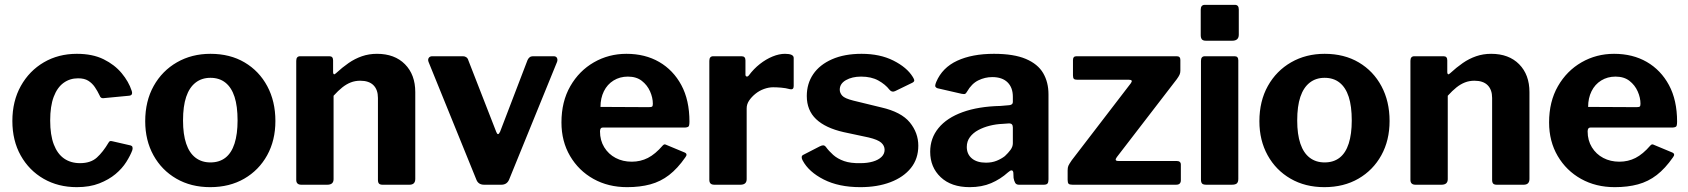

<svg xmlns="http://www.w3.org/2000/svg" viewBox="-20 -762 6965 792"><path d="M297 -540Q362 -540 407.5 -517.5Q453 -495 482 -460Q511 -425 523 -388Q530 -368 511 -367L406 -357Q395 -356 391 -368Q382 -387 371 -403Q360 -419 344 -429Q328 -439 302 -439Q268 -439 242 -420Q216 -401 201.5 -362.5Q187 -324 187 -265Q187 -205 202 -166Q217 -127 244.5 -108Q272 -89 310 -89Q354 -89 379.5 -112Q405 -135 428 -174Q431 -179 434 -180Q437 -181 445 -179L519 -162Q530 -159 526 -143Q518 -121 501 -94Q484 -67 456.5 -44Q429 -21 389.5 -5.5Q350 10 297 10Q220 10 160 -24.5Q100 -59 65.5 -120.5Q31 -182 31 -263Q31 -345 66 -407.5Q101 -470 161 -505Q221 -540 297 -540Z M847 10Q768 10 707.5 -25Q647 -60 613 -121.5Q579 -183 579 -262Q579 -345 614 -407.5Q649 -470 710 -505Q771 -540 848 -540Q929 -540 989 -504.5Q1049 -469 1082.5 -406.5Q1116 -344 1116 -263Q1116 -183 1082 -121.5Q1048 -60 987.5 -25Q927 10 847 10ZM848 -92Q885 -92 910 -111.5Q935 -131 947.5 -170Q960 -209 960 -265Q960 -324 947.5 -362.5Q935 -401 910 -421Q885 -441 848 -441Q812 -441 786.5 -421Q761 -401 748 -362.5Q735 -324 735 -265Q735 -208 748 -169.5Q761 -131 786.5 -111.5Q812 -92 848 -92Z M1223 0Q1202 0 1202 -20V-511Q1202 -530 1218 -530H1339Q1354 -530 1354 -513V-464Q1354 -458 1357 -456Q1360 -454 1366 -460Q1392 -484 1418 -502Q1444 -520 1473 -530Q1502 -540 1535 -540Q1608 -540 1650.5 -497Q1693 -454 1693 -382V-24Q1693 0 1669 0H1558Q1548 0 1543.5 -4.5Q1539 -9 1539 -20V-358Q1539 -392 1520.5 -410.5Q1502 -429 1466 -429Q1445 -429 1427 -422Q1409 -415 1392 -401.5Q1375 -388 1356 -367V-23Q1356 0 1330 0H1223Z M2264 -530Q2274 -530 2277.5 -523Q2281 -516 2278 -507L2080 -21Q2071 0 2048 0H1977Q1953 0 1945 -21L1748 -506Q1744 -516 1748.5 -523Q1753 -530 1763 -530H1890Q1898 -530 1904 -525.5Q1910 -521 1912 -513L2027 -218Q2034 -199 2043 -219L2156 -514Q2159 -521 2164.5 -525.5Q2170 -530 2178 -530H2264Z M2455 -220Q2455 -183 2472.5 -154.5Q2490 -126 2519.5 -110.5Q2549 -95 2586 -95Q2622 -95 2652.5 -110.5Q2683 -126 2714 -162Q2718 -166 2721 -166.5Q2724 -167 2732 -163L2804 -133Q2818 -127 2807 -113Q2775 -67 2740 -40Q2705 -13 2662.5 -1.5Q2620 10 2567 10Q2489 10 2428 -24Q2367 -58 2331.5 -118.5Q2296 -179 2296 -257Q2296 -343 2332.5 -406.5Q2369 -470 2430 -505Q2491 -540 2564 -540Q2641 -540 2699 -506.5Q2757 -473 2790.5 -411Q2824 -349 2824 -260Q2824 -249 2822 -243Q2820 -237 2807 -236H2467Q2461 -236 2458 -232Q2455 -228 2455 -220ZM2656 -320Q2667 -320 2670 -322.5Q2673 -325 2673 -334Q2673 -359 2661.5 -385Q2650 -411 2627.5 -428.5Q2605 -446 2570 -446Q2537 -446 2511 -430Q2485 -414 2471 -385.5Q2457 -357 2457 -321Z M2927 0Q2916 0 2911 -5Q2906 -10 2906 -20V-511Q2906 -530 2922 -530H3039Q3055 -530 3055 -513V-454Q3055 -448 3059.5 -446.5Q3064 -445 3069 -451Q3089 -478 3114.5 -498Q3140 -518 3167 -529Q3194 -540 3218 -540Q3254 -540 3254 -523V-407Q3254 -391 3239 -394Q3221 -399 3202 -400.5Q3183 -402 3169 -402Q3151 -402 3131.5 -395Q3112 -388 3096 -375Q3080 -362 3070 -347Q3060 -332 3060 -315V-23Q3060 0 3034 0H2927Z M3649 -392Q3632 -414 3603 -430Q3574 -446 3532 -446Q3495 -446 3469.5 -431.5Q3444 -417 3444 -392Q3444 -379 3454 -367.5Q3464 -356 3500 -347L3615 -319Q3698 -300 3733 -257Q3768 -214 3768 -161Q3768 -107 3737.5 -69Q3707 -31 3653 -10.5Q3599 10 3529 10Q3440 10 3378 -21.5Q3316 -53 3291 -100Q3287 -107 3287 -113.5Q3287 -120 3293 -123L3361 -158Q3371 -163 3376.5 -162.5Q3382 -162 3386 -157Q3399 -139 3417 -123Q3435 -107 3462 -97.5Q3489 -88 3530 -89Q3558 -89 3580.5 -95.5Q3603 -102 3616 -114.5Q3629 -127 3629 -144Q3629 -161 3615 -173.5Q3601 -186 3563 -195L3460 -217Q3385 -234 3346.5 -270.5Q3308 -307 3308 -366Q3308 -417 3334.5 -456Q3361 -495 3412 -517.5Q3463 -540 3534 -540Q3610 -540 3665.5 -512Q3721 -484 3745 -445Q3749 -439 3751 -432.5Q3753 -426 3744 -421L3672 -386Q3665 -383 3659.5 -384.5Q3654 -386 3649 -392Z M4138 -51Q4107 -23 4068.5 -6.5Q4030 10 3980 10Q3904 10 3860.5 -31Q3817 -72 3817 -136Q3817 -192 3851.5 -234Q3886 -276 3951 -299.5Q4016 -323 4107 -325L4142 -328Q4147 -328 4152.5 -331Q4158 -334 4158 -342V-363Q4158 -401 4136 -422.5Q4114 -444 4073 -444Q4043 -444 4015.5 -430.5Q3988 -417 3969 -384Q3965 -377 3961.5 -375Q3958 -373 3947 -375L3847 -398Q3841 -400 3838.5 -404.5Q3836 -409 3842 -424Q3867 -483 3928.5 -511.5Q3990 -540 4080 -540Q4162 -540 4211.5 -519Q4261 -498 4283 -460.5Q4305 -423 4305 -373V-22Q4305 -10 4301 -5Q4297 0 4285 0H4183Q4172 0 4167.5 -8Q4163 -16 4161 -28L4160 -50Q4157 -68 4138 -51ZM4158 -236Q4158 -253 4143 -253L4115 -251Q4089 -250 4063 -243.5Q4037 -237 4015.5 -225.5Q3994 -214 3981 -196.5Q3968 -179 3968 -156Q3968 -126 3989 -108.5Q4010 -91 4047 -91Q4072 -91 4091.5 -99Q4111 -107 4125 -118Q4139 -131 4148.5 -144Q4158 -157 4158 -171V-236Z M4404 0Q4392 0 4388 -4Q4384 -8 4384 -20V-59Q4384 -71 4387 -78Q4390 -85 4401 -101L4645 -419Q4655 -433 4637 -433H4424Q4413 -433 4409.5 -437Q4406 -441 4406 -451V-514Q4406 -530 4420 -530H4834Q4849 -530 4849 -515V-470Q4849 -461 4845.5 -453.5Q4842 -446 4834 -435L4587 -114Q4575 -98 4593 -98H4833Q4851 -98 4851 -83V-18Q4851 -10 4846.5 -5Q4842 0 4831 0H4404Z M5088 -24Q5088 -11 5082 -5.5Q5076 0 5061 0H4956Q4943 0 4938.5 -5Q4934 -10 4934 -21V-511Q4934 -530 4950 -530H5073Q5088 -530 5088 -513ZM5090 -619Q5090 -594 5063 -594H4955Q4942 -594 4937.5 -600Q4933 -606 4933 -617V-722Q4933 -742 4950 -742H5074Q5090 -742 5090 -723Z M5443 10Q5364 10 5303.5 -25Q5243 -60 5209 -121.5Q5175 -183 5175 -262Q5175 -345 5210 -407.5Q5245 -470 5306 -505Q5367 -540 5444 -540Q5525 -540 5585 -504.5Q5645 -469 5678.5 -406.5Q5712 -344 5712 -263Q5712 -183 5678 -121.5Q5644 -60 5583.5 -25Q5523 10 5443 10ZM5444 -92Q5481 -92 5506 -111.5Q5531 -131 5543.5 -170Q5556 -209 5556 -265Q5556 -324 5543.5 -362.5Q5531 -401 5506 -421Q5481 -441 5444 -441Q5408 -441 5382.5 -421Q5357 -401 5344 -362.5Q5331 -324 5331 -265Q5331 -208 5344 -169.5Q5357 -131 5382.5 -111.5Q5408 -92 5444 -92Z M5819 0Q5798 0 5798 -20V-511Q5798 -530 5814 -530H5935Q5950 -530 5950 -513V-464Q5950 -458 5953 -456Q5956 -454 5962 -460Q5988 -484 6014 -502Q6040 -520 6069 -530Q6098 -540 6131 -540Q6204 -540 6246.5 -497Q6289 -454 6289 -382V-24Q6289 0 6265 0H6154Q6144 0 6139.5 -4.5Q6135 -9 6135 -20V-358Q6135 -392 6116.5 -410.5Q6098 -429 6062 -429Q6041 -429 6023 -422Q6005 -415 5988 -401.5Q5971 -388 5952 -367V-23Q5952 0 5926 0H5819Z M6529 -220Q6529 -183 6546.5 -154.5Q6564 -126 6593.5 -110.5Q6623 -95 6660 -95Q6696 -95 6726.5 -110.5Q6757 -126 6788 -162Q6792 -166 6795 -166.5Q6798 -167 6806 -163L6878 -133Q6892 -127 6881 -113Q6849 -67 6814 -40Q6779 -13 6736.5 -1.5Q6694 10 6641 10Q6563 10 6502 -24Q6441 -58 6405.5 -118.5Q6370 -179 6370 -257Q6370 -343 6406.5 -406.5Q6443 -470 6504 -505Q6565 -540 6638 -540Q6715 -540 6773 -506.5Q6831 -473 6864.5 -411Q6898 -349 6898 -260Q6898 -249 6896 -243Q6894 -237 6881 -236H6541Q6535 -236 6532 -232Q6529 -228 6529 -220ZM6730 -320Q6741 -320 6744 -322.5Q6747 -325 6747 -334Q6747 -359 6735.5 -385Q6724 -411 6701.5 -428.5Q6679 -446 6644 -446Q6611 -446 6585 -430Q6559 -414 6545 -385.5Q6531 -357 6531 -321Z"/></svg>

Font: Libre Franklin Thin
Style: Bold
Weight: 700
Version: Version 3.000